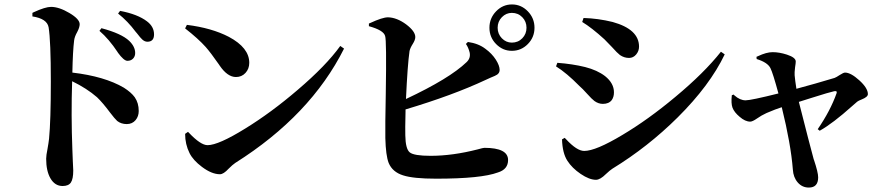

<svg xmlns="http://www.w3.org/2000/svg" viewBox="-20 -802 3963 865"><path d="M262 36Q227 36 207 1Q188 -32 188 -87Q188 -102 194 -131Q199 -159 201 -177Q209 -259 209 -435Q209 -618 199 -679Q192 -718 126 -728V-744Q128 -745 132 -747Q184 -771 210 -771Q246 -771 292.5 -743.5Q339 -716 339 -693Q339 -679 328 -658Q316 -637 314 -620Q308 -573 306 -475Q451 -458 538 -407Q571 -386 587 -364Q605 -338 605 -302Q605 -278 591 -261Q576 -243 551 -243Q526 -243 508 -257Q497 -267 475 -296Q443 -339 417 -364Q371 -404 305 -436Q300 -283 306 -129Q307 -109 308 -77Q310 -42 310 -34Q310 4 299.5 20Q289 36 262 36ZM554 -528Q538 -528 511 -565L510 -567Q471 -626 428 -663L437 -675Q527 -651 562 -618Q589 -592 589 -563Q589 -548 579.5 -538Q570 -528 554 -528ZM644 -614Q632 -614 621 -624Q613 -631 597 -652Q595 -654 591 -659Q556 -706 512 -741L521 -753Q600 -738 642 -706Q674 -682 674 -647Q674 -614 644 -614Z M971 -17Q934 -17 890 -50Q850 -80 834 -112Q814 -152 814 -199L827 -208Q828 -207 831 -204Q884 -148 915 -148Q964 -148 1085 -223Q1202 -295 1321 -397Q1449 -506 1513 -595L1530 -583Q1379 -282 1040 -68Q1028 -60 1010 -42Q987 -17 971 -17ZM1043 -455Q1005 -455 970 -506Q969 -508 966 -512Q929 -565 907 -590Q873 -628 814 -674L822 -690Q934 -676 1011 -636Q1103 -587 1103 -519Q1103 -492 1086 -473.5Q1069 -455 1043 -455Z M1945 3Q1842 3 1796 -12Q1748 -27 1731 -68Q1718 -101 1716 -180Q1715 -232 1718 -381Q1722 -621 1715 -640Q1708 -666 1642 -684V-696Q1644 -697 1647 -698Q1703 -724 1728 -724Q1768 -723 1810 -692Q1851 -661 1851 -635Q1851 -622 1839.5 -604Q1828 -586 1825 -572Q1816 -509 1809 -356Q2005 -448 2082 -522Q2101 -540 2096 -565Q2090 -589 2079 -604L2088 -613Q2136 -606 2167 -582Q2196 -561 2214 -533Q2231 -506 2231 -487Q2231 -474 2220 -466Q2213 -461 2190 -452Q2176 -446 2168 -442Q2021 -373 1807 -309Q1807 -306 1807 -300Q1805 -216 1806 -192Q1807 -131 1826 -115.5Q1845 -100 1920 -100Q2019 -100 2132 -129Q2157 -136 2162 -136Q2269 -136 2269 -81Q2269 -39 2223 -25Q2148 3 1945 3ZM2286 -573Q2245 -573 2215 -603.5Q2185 -634 2185 -677Q2185 -720 2215 -751Q2245 -782 2286.5 -782Q2328 -782 2358 -751Q2388 -720 2388 -677Q2388 -634 2358 -603.5Q2328 -573 2286 -573ZM2286 -610Q2314 -610 2333 -629.5Q2352 -649 2352 -677Q2352 -705 2333 -724.5Q2314 -744 2286 -744Q2260 -744 2241 -724.5Q2222 -705 2222 -677Q2222 -649 2241 -629.5Q2260 -610 2286 -610Z M2665 8Q2635 8 2596 -18.5Q2557 -45 2536 -78Q2514 -112 2512 -174L2524 -181Q2526 -179 2530 -175Q2579 -122 2612 -122Q2664 -122 2784 -194Q2900 -263 3022 -365Q3152 -473 3228 -569L3245 -557Q3178 -417 3033 -273Q2899 -140 2739 -42Q2728 -35 2710 -18Q2684 8 2665 8ZM2696 -334Q2676 -334 2658 -347Q2647 -355 2625.5 -379Q2604 -403 2590 -415Q2533 -473 2485 -503L2491 -519Q2559 -514 2616 -500Q2671 -486 2706 -459Q2746 -427 2746 -386Q2746 -365 2736 -351Q2723 -334 2696 -334ZM2814 -541Q2792 -541 2773 -554Q2761 -563 2737 -590Q2716 -612 2703 -625Q2646 -677 2603 -703L2609 -721Q2675 -719 2740 -703Q2859 -670 2859 -592Q2859 -572 2846 -556.5Q2833 -541 2814 -541Z M3624 43Q3594 43 3574 20Q3554 -3 3552 -38Q3543 -153 3502 -319Q3476 -311 3434 -293Q3430 -291 3428 -290Q3412 -283 3391 -268.5Q3370 -254 3360 -254Q3337 -254 3312 -276Q3288 -296 3280 -317Q3273 -336 3277 -373L3285 -376Q3286 -375 3289 -372Q3314 -350 3339 -350Q3363 -350 3487 -381Q3462 -473 3451 -495Q3438 -521 3389 -536L3388 -546Q3390 -547 3395 -549Q3433 -567 3461 -567Q3491 -567 3525 -556Q3565 -543 3565 -525Q3565 -517 3562 -499Q3559 -474 3560 -463Q3562 -440 3568 -402Q3654 -425 3740 -451Q3748 -454 3763 -464Q3780 -475 3787 -475Q3813 -475 3851.5 -440Q3890 -405 3890 -378Q3890 -365 3862 -354Q3847 -348 3842 -344Q3835 -338 3819 -324Q3732 -246 3673 -213L3664 -220Q3721 -303 3749 -382Q3753 -394 3738 -391Q3718 -387 3636 -361Q3598 -349 3579 -343Q3629 -146 3646 -84L3647 -82Q3666 -25 3666 -3Q3666 43 3624 43Z"/></svg>

Font: GenRyuMin TW B
Style: Regular
Weight: 700
Version: Version 1.501;PS 1;hotconv 16.6.51;makeotf.lib2.5.65220